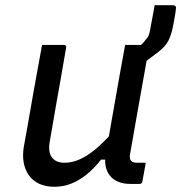

<svg xmlns="http://www.w3.org/2000/svg" viewBox="-20 -704 694 735"><path d="M141 -532Q162 -532 182.5 -532Q203 -532 225 -532Q228 -532 230 -530.5Q232 -529 233 -526.5Q234 -524 233 -521Q223 -462 212.5 -402.5Q202 -343 191.5 -284Q181 -225 171 -165Q163 -124 178 -102.5Q193 -81 227 -81Q248 -81 269.5 -88Q291 -95 314.5 -110Q338 -125 364.5 -149.5Q391 -174 421 -209L399 -93H367Q340 -59 311.5 -36Q283 -13 252.5 -1Q222 11 188 11Q154 11 129 -1Q104 -13 89.5 -34.5Q75 -56 70.5 -83Q66 -110 71 -141Q80 -190 88.5 -238.5Q97 -287 105.5 -336Q114 -385 123 -433Q128 -458 132 -482.5Q136 -507 141 -532ZM459 -532Q473 -532 486.5 -532Q500 -532 514 -532Q528 -532 541 -532Q545 -532 547 -530.5Q549 -529 550 -526.5Q551 -524 550 -520Q538 -454 526 -386Q514 -318 502 -251Q490 -184 479 -120Q476 -107 477 -99.5Q478 -92 482 -88Q486 -84 492 -82.5Q498 -81 507 -81Q510 -81 512.5 -81Q515 -81 518 -81Q521 -81 523 -81H538Q535 -63 531.5 -44.5Q528 -26 525 -9Q524 -4 521 -2Q518 0 514 0Q511 0 505 0Q499 0 492 0Q485 0 479 0Q452 0 432 -8.5Q412 -17 400 -32.5Q388 -48 384 -70Q380 -92 386 -120Q395 -171 403.5 -220.5Q412 -270 421 -320Q430 -370 439 -422Q448 -474 459 -532ZM572 -684Q585 -684 596.5 -684Q608 -684 619 -684Q630 -684 640 -684Q649 -684 652 -680Q655 -676 653 -668Q653 -662 649.5 -642.5Q646 -623 643 -607Q636 -570 624.5 -548Q613 -526 586 -505Q570 -493 556 -482.5Q542 -472 528.5 -462Q515 -452 500 -441Q502 -448 503.5 -459Q505 -470 507 -482Q509 -494 511.5 -506.5Q514 -519 516 -528Q519 -532 524.5 -536.5Q530 -541 536 -550Q545 -559 549 -568.5Q553 -578 556 -597Q559 -611 563.5 -637Q568 -663 572 -684Z"/></svg>

Font: RecMonoLinear Nerd Font Mono
Style: Italic
Weight: 400
Italic angle: -10°
Monospace: yes
Version: Version 1.085; ttfautohint (v1.8.4.7-5d5b);Nerd Fonts 3.2.1